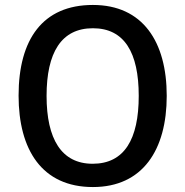

<svg xmlns="http://www.w3.org/2000/svg" viewBox="-20 -745 748 775"><path d="M653 -358C653 -577 556 -725 355 -725C153 -725 55 -587 55 -359C55 -141 149 10 355 10C556 10 653 -140 653 -358ZM168 -358C168 -532 227 -631 355 -631C482 -631 540 -533 540 -358C540 -183 482 -84 354 -84C228 -84 168 -184 168 -358Z"/></svg>

Font: Noto Sans Bengali SemiCondensed Medium
Style: Regular
Weight: 500
Width: 4
Designer: Joana Ranito - Universal Thirst; Jelle Bosma - Monotype Design Team
Foundry: Universal Thirst ehf.
Version: Version 3.000